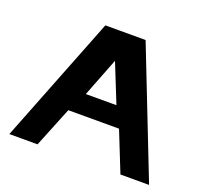

<svg xmlns="http://www.w3.org/2000/svg" viewBox="-105 -703 879 825"><g transform="rotate(20 335.0 -290.0)"><path d="M15 0H144L218 -183H450L523 0H654L427 -580H243ZM265 -274 334 -451 405 -274Z"/></g></svg>

Font: Charger Sport
Style: UltExt
Weight: 1000
Designer: Jasper
Foundry: Cannot Into Space Fonts
Version: Version 1.1